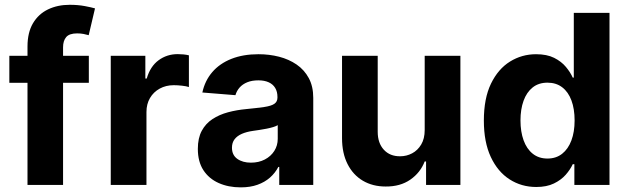

<svg xmlns="http://www.w3.org/2000/svg" viewBox="-20 -782 2659 812"><path d="M355.7 -545.9V-431.8H19.5V-545.9ZM96.3 0V-585.4Q96.3 -644.5 119.5 -683.7Q142.8 -722.9 183.2 -742.3Q223.6 -761.7 274.8 -761.7Q309.9 -761.7 339 -756.2Q368.2 -750.6 381.8 -746.5L355.1 -633.2Q346.1 -635.9 333.3 -638.4Q320.6 -640.8 306.4 -640.8Q273.4 -640.8 260.1 -625.3Q246.7 -609.8 246.7 -581.8V0Z M448.4 0V-545.9H594.7V-450H600.6Q615.4 -501.1 650.6 -527.1Q685.8 -553.1 731.4 -553.1Q742.8 -553.1 755.9 -551.9Q768.9 -550.6 778.9 -548V-413.9Q768.4 -417.5 749.6 -419.6Q730.8 -421.7 714.8 -421.7Q681.7 -421.7 655.5 -407.3Q629.2 -392.9 614.3 -367.4Q599.4 -342 599.4 -308.4V0Z M997.9 10.4Q945.9 10.4 904.7 -8Q863.6 -26.3 840.1 -62.4Q816.7 -98.5 816.7 -152.3Q816.7 -198 833.2 -228.7Q849.7 -259.4 878.5 -278.3Q907.3 -297.2 944.1 -307.1Q980.9 -317 1021.6 -320.7Q1069 -325.3 1098 -329.6Q1127 -333.9 1140.2 -342.9Q1153.4 -352 1153.4 -369.3V-371.7Q1153.4 -394.2 1143.9 -410Q1134.5 -425.7 1116.5 -433.9Q1098.4 -442.2 1072.8 -442.2Q1045.6 -442.2 1025.7 -434.1Q1005.9 -426 993.4 -411.9Q980.9 -397.8 975.7 -379.5L835.8 -390.8Q846.5 -440.6 877.7 -477Q908.9 -513.3 958.4 -533Q1008 -552.7 1073.3 -552.7Q1118.8 -552.7 1160.3 -542.1Q1201.8 -531.4 1234.4 -509.1Q1267 -486.7 1285.9 -451.7Q1304.8 -416.7 1304.8 -368.2V0H1161V-76H1157.1Q1143.8 -50.5 1121.9 -31.1Q1100 -11.7 1069.2 -0.7Q1038.5 10.4 997.9 10.4ZM1041.1 -94.1Q1074.5 -94.1 1100 -107.5Q1125.6 -120.9 1140.1 -143.7Q1154.6 -166.5 1154.6 -194.9V-252.7Q1147.8 -248.4 1135.4 -244.6Q1122.9 -240.8 1107.7 -237.8Q1092.4 -234.8 1077.3 -232.5Q1062.2 -230.3 1049.9 -228.5Q1023 -224.7 1003.1 -216.1Q983.1 -207.4 972.1 -193.1Q961 -178.8 961 -157.4Q961 -126.3 983.5 -110.2Q1006.1 -94.1 1041.1 -94.1Z M1776.1 -232V-545.9H1927.1V0H1781.9V-99.2H1776.1Q1757.7 -51.6 1715.1 -22.1Q1672.5 7.3 1611 6.8Q1556.2 6.8 1514.6 -17.7Q1473 -42.3 1449.8 -88.3Q1426.5 -134.4 1426.5 -198V-545.9H1577.4V-224.6Q1577.4 -177 1603.3 -148.8Q1629.2 -120.6 1672.4 -121.1Q1699.5 -121.1 1723 -133.6Q1746.6 -146.1 1761.3 -170.8Q1776.1 -195.6 1776.1 -232Z M2247.8 8.8Q2185.5 8.8 2135.2 -23.4Q2084.9 -55.6 2055.6 -118.3Q2026.3 -181 2026.3 -272.1Q2026.3 -365.9 2056.5 -428.3Q2086.8 -490.6 2137 -521.7Q2187.2 -552.7 2247 -552.7Q2292.8 -552.7 2323.5 -537.4Q2354.2 -522 2373.3 -499Q2392.4 -476.1 2402.2 -453.7H2406.7V-727.5H2557.7V0H2409.1V-87.5H2402.2Q2391.8 -64.9 2372.4 -42.8Q2352.9 -20.7 2322.5 -6Q2292 8.8 2247.8 8.8ZM2295.4 -111.5Q2331.8 -111.5 2357.4 -131.7Q2383 -151.9 2396.5 -188Q2410.1 -224.1 2410.1 -272.5Q2410.1 -321.4 2396.7 -357.3Q2383.4 -393.2 2357.7 -412.8Q2332 -432.4 2295.4 -432.4Q2258 -432.4 2232.6 -412.1Q2207.2 -391.8 2194.2 -355.8Q2181.2 -319.8 2181.2 -272.5Q2181.2 -225.2 2194.3 -188.8Q2207.4 -152.4 2232.9 -132Q2258.4 -111.5 2295.4 -111.5Z"/></svg>

Font: Inter V
Style: 
Weight: 400
Designer: Rasmus Andersson
Foundry: rsms
Version: Version 4.000;git-a3f224843